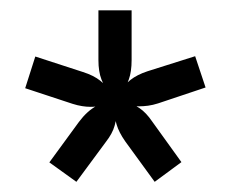

<svg xmlns="http://www.w3.org/2000/svg" viewBox="-20 -694 448 372"><path d="M170.7 -577.6V-674H235V-577.6Q235 -555.1 229.6 -540.1Q224.2 -525 216.7 -515.7Q209.2 -506.3 203.7 -500.8Q198.1 -506.3 190.3 -515.6Q182.6 -524.8 176.6 -540Q170.7 -555.1 170.7 -577.6ZM120.4 -492.9 28.8 -523.1 48.4 -584.5 140.6 -554.5Q161.7 -547.8 174.3 -537.6Q186.9 -527.3 193.7 -517.6Q200.5 -507.9 203.7 -500.8Q198.9 -498.4 192.1 -495.4Q185.2 -492.3 176.3 -489.7Q167.4 -487 155.6 -487Q147.6 -487 139 -488.4Q130.5 -489.7 120.4 -492.9ZM185.4 -419.4 128 -341.7 75.6 -379.4 132.8 -457.6Q148.9 -479.2 167.1 -488.8Q185.2 -498.4 203.7 -500.8Q204.4 -497.7 205.3 -493.2Q206.1 -488.8 206.1 -478.1Q206.1 -464.8 202 -450.2Q197.9 -435.5 185.4 -419.4ZM275 -458.4 331.5 -379.9 279.7 -341.7 222.7 -420Q210.2 -437.8 205.8 -453.1Q201.4 -468.3 201.4 -480.7Q201.4 -490.2 202.1 -493.9Q202.9 -497.7 203.7 -500.8Q213.2 -500 225.2 -496.6Q237.2 -493.2 250.3 -484.5Q263.3 -475.7 275 -458.4ZM265.7 -555.9 358.1 -585.1 378.3 -524.5 286.3 -493.7Q276.3 -490.5 266.9 -489.2Q257.6 -488 249.7 -488Q238.7 -488 230 -490.3Q221.3 -492.6 214.8 -495.5Q208.4 -498.4 203.7 -500.8Q207.6 -507.9 213.8 -518.4Q220 -528.9 232.7 -539.1Q245.4 -549.2 265.7 -555.9Z"/></svg>

Font: Hind Variable Light
Style: Regular
Weight: 300
Designer: Manushi Parikh, Satya Rajpurohit
Foundry: Indian Type Foundry
Version: Version 3.000